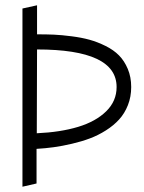

<svg xmlns="http://www.w3.org/2000/svg" viewBox="-20 -706 546 726"><path d="M64.9 -673.8V0L118.2 -12.2V-143.1Q151.4 -145 183.3 -149.4Q215.3 -153.8 252 -162.4Q288.6 -170.9 319.8 -182.6Q351.1 -194.3 380.4 -212.9Q409.7 -231.4 430.4 -254.2Q451.2 -276.9 463.6 -308.3Q476.1 -339.8 476.1 -377Q476.1 -415 463.1 -445.6Q450.2 -476.1 429.9 -496.6Q409.7 -517.1 379.2 -532.2Q348.6 -547.4 318.6 -555.7Q288.6 -564 250.7 -568.8Q212.9 -573.7 183.8 -575Q154.8 -576.2 120.1 -576.2V-686ZM119.1 -202.1 120.1 -519Q420.9 -519 420.9 -377Q420.9 -323.7 381.6 -285.2Q342.3 -246.6 275.4 -226.3Q208.5 -206.1 119.1 -202.1Z"/></svg>

Font: Comic Neue Angular
Style: Regular
Weight: 400
Designer: Craig Rozynski
Foundry: Craig Rozynski
Version: Version 2.003